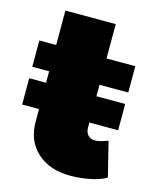

<svg xmlns="http://www.w3.org/2000/svg" viewBox="-105 -742 669 825"><g transform="rotate(15 230.0 -330.0)"><path d="M445 -24Q418 -8 374.5 1Q331 10 286 10Q194 10 138.5 -40.5Q83 -91 83 -176V-232H8V-349H83V-400H8V-517H83V-670H307V-517H435V-400H307V-349H435V-232H307V-210Q307 -188 319 -175.5Q331 -163 351 -164Q370 -164 407 -178Z"/></g></svg>

Font: Gontserrat Black
Style: Regular
Weight: 900
Designer: Julieta Ulanovsky
Foundry: Julieta Ulanovsky
Version: Version 6.001